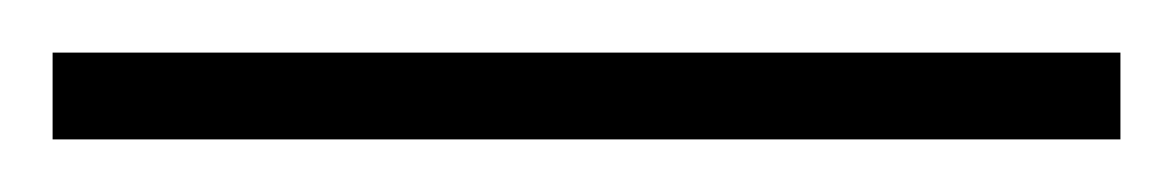

<svg xmlns="http://www.w3.org/2000/svg" viewBox="-22 70 446 73"><path d="M404 123H-2V90H404Z"/></svg>

Font: Noto Sans Georgian SemiCondensed ExtraLight
Style: Regular
Weight: 200
Width: 4
Designer: Monotype Design Team, Akaki Razmadze
Foundry: Google LLC
Version: Version 2.005; ttfautohint (v1.8.4.7-5d5b)